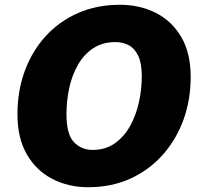

<svg xmlns="http://www.w3.org/2000/svg" viewBox="-20 -770 826 803"><path d="M349 13Q266.5 13 199.2 -21.5Q132 -56 92.5 -124Q53 -192 53 -292Q53 -389.5 83.5 -472.8Q114 -556 170.5 -618.2Q227 -680.5 305.8 -715.2Q384.5 -750 481 -750Q565 -750 632 -716Q699 -682 738.2 -615Q777.5 -548 777.5 -448.5Q777.5 -351.5 746.8 -267.8Q716 -184 659 -120.8Q602 -57.5 523.5 -22.2Q445 13 349 13ZM367 -143Q421 -143 460 -170.5Q499 -198 524 -243Q549 -288 561 -342.2Q573 -396.5 573 -450.5Q573 -505.5 558 -536.8Q543 -568 518.2 -581Q493.5 -594 463 -594Q408.5 -594 369.5 -568Q330.5 -542 305.8 -498.5Q281 -455 269.5 -401.5Q258 -348 258 -292.5Q258 -207.5 289.5 -175.2Q321 -143 367 -143Z"/></svg>

Font: Epilogue Black
Style: Italic
Weight: 900
Italic angle: -12°
Designer: Tyler Finck
Foundry: Etcetera Type Co
Version: Version 2.111